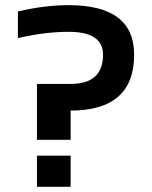

<svg xmlns="http://www.w3.org/2000/svg" viewBox="-20 -718 584 738"><path d="M251.5 -119.6V0H122.1V-119.6ZM48.8 -673.8Q151.4 -698.2 244.1 -698.2Q495.6 -698.2 495.6 -507.8Q495.6 -293 251.5 -293V-180.7H122.1V-395.5H251.5Q376 -395.5 376 -507.8Q376 -595.7 244.1 -595.7Q151.4 -595.7 48.8 -571.3Z"/></svg>

Font: SansationBold
Style: Bold
Weight: 700
Designer: Bernd Montag
Version: Version 1.301